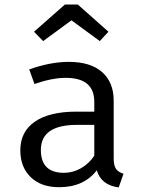

<svg xmlns="http://www.w3.org/2000/svg" viewBox="-20 -809 640 841"><path d="M169 -629 129 -670 264 -789H321L455 -670L417 -629L293 -720ZM478 -115Q478 -84 488 -69.5Q498 -55 521 -48L500 12Q423 2 404 -63Q347 11 239 11Q160 11 114.5 -33Q69 -77 69 -151Q69 -232 132.5 -276Q196 -320 315 -320H393V-363Q393 -468 268 -468Q208 -468 131 -441L108 -505Q201 -538 281 -538Q377 -538 427.5 -493Q478 -448 478 -368ZM260 -52Q299 -52 334.5 -72Q370 -92 393 -127V-262H317Q159 -262 159 -152Q159 -52 260 -52Z"/></svg>

Font: Fira Mono
Style: Regular
Weight: 400
Designer: Carrois Corporate & Edenspiekermann AG
Foundry: Carrois Corporate GbR & Edenspiekermann AG
Version: Version 3.206;PS 003.206;hotconv 1.0.70;makeotf.lib2.5.58329